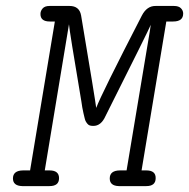

<svg xmlns="http://www.w3.org/2000/svg" viewBox="-20 -631 641 651"><path d="M23.9 -25.9Q23.9 -52.7 58.1 -53.2H82L166 -558.1H148.9Q116.7 -558.1 117.2 -584Q117.2 -593.8 124.5 -602.3Q131.8 -610.8 147.9 -610.8H215.8Q249 -610.8 254.9 -579.1Q303.7 -288.1 306.2 -265.1Q323.2 -311 460.9 -578.1Q478 -611.3 507.8 -610.8H569.8Q585.9 -610.8 593.5 -603Q601.1 -595.2 601.1 -585Q601.1 -558.1 566.9 -558.1H543.9L460 -53.2H476.1Q508.3 -53.2 507.8 -26.9Q507.8 0 476.1 0H382.8Q352.1 -1 352.1 -25.9Q352.1 -52.7 386.2 -53.2H409.2L487.8 -523.9L491.2 -546.9Q485.4 -531.7 337.9 -237.8Q322.8 -203.6 295.9 -204.1Q289.1 -204.1 284.4 -205.6Q279.8 -207 275.9 -211.9Q272 -216.8 270 -220.9Q268.1 -225.1 266.1 -234.1Q264.2 -243.2 262.7 -248.5Q261.2 -253.9 259 -266.8Q256.8 -279.8 255.9 -287.1Q214.8 -530.3 213.9 -548.8L131.8 -53.2H147.9Q180.2 -53.2 180.2 -26.9Q180.2 0 147.9 0H55.2Q23.9 -1 23.9 -25.9Z"/></svg>

Font: CMU Typewriter Text
Style: LightOblique
Weight: 200
Italic angle: -9.46001°
Version: Version 0.7.0